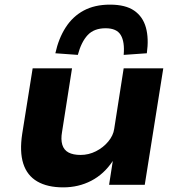

<svg xmlns="http://www.w3.org/2000/svg" viewBox="-20 -798 769 829"><path d="M253 11Q185 11 141 -14.5Q97 -40 80.5 -91.5Q64 -143 76 -221L121 -503H291L248 -229Q242 -196 249 -173Q256 -150 276 -139.5Q296 -129 328 -129Q363 -129 394.5 -145Q426 -161 447.5 -187Q469 -213 473 -241L514 -503H685L605 0H451L467 -103Q429 -46 374 -17.5Q319 11 253 11ZM316 -561 219 -568Q233 -632 263.5 -679.5Q294 -727 341.5 -752.5Q389 -778 455 -778Q522 -778 559.5 -752Q597 -726 610 -679Q623 -632 614 -568L514 -561Q519 -617 501.5 -646.5Q484 -676 436 -676Q386 -676 358.5 -646.5Q331 -617 316 -561Z"/></svg>

Font: Nunito Sans 7pt SemiExpanded ExtraBold
Style: Italic
Weight: 800
Width: 6
Italic angle: -9°
Designer: Vernon Adams
Foundry: Vernon Adams
Version: Version 3.101;gftools[0.9.27]